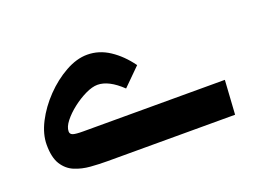

<svg xmlns="http://www.w3.org/2000/svg" viewBox="-62 -473 822 607"><g transform="rotate(-20 348.5 -169.0)"><path d="M211.4 0Q184.1 0 155.5 -2.2Q127 -4.4 102.8 -14.4Q78.6 -24.4 63.7 -47.9Q48.8 -71.3 48.8 -114.3Q48.8 -149.9 68.8 -189Q88.9 -228 121.6 -262Q154.3 -295.9 192.4 -317.1Q230.5 -338.4 266.1 -338.4Q305.7 -338.4 340.6 -315.4Q375.5 -292.5 403.8 -253.4L345.7 -195.8Q301.8 -237.8 264.2 -237.8Q246.6 -237.8 223.6 -226.8Q200.7 -215.8 179 -199Q157.2 -182.1 142.8 -163.8Q128.4 -145.5 128.4 -130.4Q128.4 -121.1 137.5 -117.9Q146.5 -114.7 171.9 -114.7H648.4L641.1 0Z"/></g></svg>

Font: Markazi Text
Style: Bold
Weight: 700
Designer: Borna Izadpanah (Arabic designer), Fiona Ross (Arabic design director) and Florian Runge (Latin designer)
Foundry: Borna Izadpanah and Florian Runge
Version: Version 1.001; ttfautohint (v1.8.3)